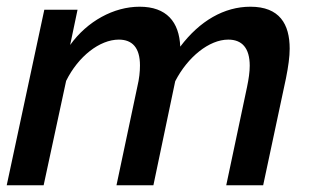

<svg xmlns="http://www.w3.org/2000/svg" viewBox="-20 -552 927 572"><path d="M112 -523 0 0H110L177 -311C213 -384 277 -434 334 -434C374 -434 397 -410 397 -357C397 -339 395 -318 389 -293L327 0H437L502 -310C539 -382 603 -434 660 -434C701 -434 724 -409 724 -356C724 -338 721 -317 716 -293L654 0H764L832 -319C839 -354 843 -383 843 -407C843 -480 813 -532 726 -532C648 -532 575 -490 517 -413C514 -487 476 -532 396 -532C319 -532 240 -489 189 -418L211 -523Z"/></svg>

Font: FIGSv2-sans-serif SmBold Italic
Style: Regular
Weight: 600
Italic angle: -12°
Designer: Matt McInerney, Pablo Impallari, Rodrigo Fuenzalida
Foundry: Matt McInerney, Pablo Impallari, Rodrigo Fuenzalida
Version: Version 4.020;hotconv 1.0.109;makeotfexe 2.5.65596